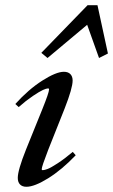

<svg xmlns="http://www.w3.org/2000/svg" viewBox="-20 -697 429 728"><path d="M160.2 -477.1 136.7 -496.6 312 -677.2H349.6L389.2 -494.1L355.5 -477.1L310.5 -603ZM80.1 11.2Q64.5 11.2 55.9 2.4Q47.4 -6.3 47.4 -22.5Q47.4 -51.8 78.6 -129.9L140.6 -283.2Q166 -346.2 166 -357.9Q166 -361.8 162.1 -361.8Q156.2 -361.8 143.1 -356Q129.9 -350.1 104.5 -333Q79.1 -315.9 50.8 -291L38.1 -302.7Q87.9 -357.9 140.4 -391.4Q192.9 -424.8 222.2 -424.8Q238.3 -424.8 246.8 -416Q255.4 -407.2 255.4 -391.6Q255.4 -362.8 225.1 -285.6L162.6 -128.4Q138.2 -65.4 138.2 -55.7Q138.2 -51.8 142.1 -51.8Q148.4 -51.8 160.6 -56.4Q172.9 -61 198.7 -77.9Q224.6 -94.7 255.9 -121.1L267.1 -108.4Q214.4 -53.2 162.6 -21Q110.8 11.2 80.1 11.2Z"/></svg>

Font: Elstob 18pt Medium
Style: Italic
Weight: 500
Italic angle: -20°
Designer: Peter S. Baker
Version: Version 1.015